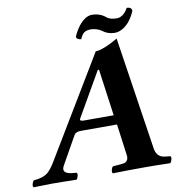

<svg xmlns="http://www.w3.org/2000/svg" viewBox="-87 -880 885 960"><g transform="rotate(-10 355.0 -399.5)"><path d="M564.9 -757.8Q597.7 -759.8 620.1 -800.8Q641.6 -800.8 645 -786.6Q645.5 -783.7 645.5 -780.8Q615.2 -710.9 564.9 -692.4Q552.2 -688 541 -688Q503.9 -688.5 479 -709Q454.6 -725.6 423.3 -726.1Q394 -726.1 380.9 -707.5Q374.5 -698.2 369.1 -686Q344.7 -688 345.2 -704.1Q377 -773.4 420.4 -792.5Q431.6 -796.9 441.4 -796.9Q484.4 -796.4 512.2 -772Q528.3 -757.8 564.9 -757.8ZM316.9 -283.2H462.9L430.2 -520H423.8L294.9 -295.9Q288.1 -284.7 307.1 -283.2Q311.5 -283.2 316.9 -283.2ZM173.8 -79.1Q153.3 -43 202.1 -35.2Q211.9 -33.7 231 -32.2Q237.8 -23.9 228.5 -4.4Q226.1 0 224.1 2Q153.8 0 97.2 0Q76.2 0 5.9 2Q-1 -6.3 8.3 -25.4Q10.7 -29.8 13.2 -32.2Q62.5 -35.6 86.9 -57.1Q105 -73.7 122.1 -102.1L430.2 -613.8Q466.3 -613.8 543.9 -658.2L630.9 -85.9Q636.7 -44.4 671.4 -36.6Q679.2 -34.7 707 -32.2Q713.9 -23.9 704.6 -4.4Q702.1 0 700.2 2Q629.9 0 571.8 0Q480.5 0 408.2 2Q401.4 -6.3 409.7 -25.4Q412.1 -29.8 414.1 -32.2Q469.2 -35.6 478.5 -40Q495.1 -49.8 493.2 -71.8L471.2 -234.9H289.1Q262.2 -234.9 253.9 -221.2Q252.9 -219.2 252 -217.8Z"/></g></svg>

Font: Linux Libertine Capitals O
Style: Bold Italic Samll Caps
Weight: 400
Italic angle: -12°
Designer: Philipp H. Poll
Foundry: Philipp H. Poll
Version: Version 5.0.4